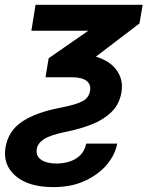

<svg xmlns="http://www.w3.org/2000/svg" viewBox="-26 -548 609 781"><path d="M118.6 -528.4H554.3L541.5 -452.8L364 -317.5Q421.9 -300.4 449.2 -261.4Q476.6 -222.3 468 -172.6Q459.9 -124.3 427.9 -92.9Q396 -61.4 348.9 -42.8Q301.8 -24.1 248.2 -13.1Q177.6 1.1 152.2 18.3Q126.8 35.5 123.6 58.6Q119 86.3 141.2 101.7Q163.4 117.2 205.3 117.2Q229.8 117.2 254.6 109.9Q279.5 102.6 298.7 85Q317.8 67.5 324.6 36.2H450.6Q443.5 79.2 410.2 119.9Q376.8 160.5 321.2 186.8Q265.6 213.1 191.4 213.1Q89.8 213.1 37.3 167.6Q-15.3 122.2 -3.6 51.8Q7.8 -16 64.5 -53.6Q121.1 -91.3 221.2 -110.1Q284.1 -122.5 309.8 -136.4Q335.6 -150.2 340.2 -178.3Q345.2 -203.8 326.3 -218.8Q307.5 -233.7 266.3 -233.7H159.1L171.9 -311.1L333.1 -422.9H101.6Z"/></svg>

Font: Inter UI Semi Bold
Style: Italic
Weight: 600
Italic angle: -9.39999°
Designer: Rasmus Andersson
Foundry: rsms
Version: 3.2;8d6f07862